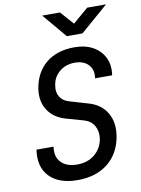

<svg xmlns="http://www.w3.org/2000/svg" viewBox="-102 -1018 804 1096"><g transform="rotate(-10 300.0 -470.0)"><path d="M258 10Q151 10 96 -46.5Q41 -103 56 -202H155Q146 -144 178 -111Q210 -78 272 -78Q332 -78 373 -112Q414 -146 423 -201Q429 -243 411 -275Q393 -307 353 -319L250 -348Q182 -368 149 -419.5Q116 -471 127 -543Q142 -636 205.5 -688Q269 -740 370 -740Q433 -740 477.5 -715Q522 -690 543 -646Q564 -602 555 -545H456Q464 -593 436.5 -623Q409 -653 357 -653Q305 -653 268.5 -623Q232 -593 225 -545Q218 -506 235 -478.5Q252 -451 289 -441L394 -410Q465 -390 498.5 -334.5Q532 -279 520 -201Q504 -101 435 -45.5Q366 10 258 10ZM339 -810 221 -950H324L392 -873L482 -950H591L430 -810Z"/></g></svg>

Font: JetBrains Mono NL Medium
Style: Italic
Weight: 500
Italic angle: -9°
Monospace: yes
Designer: Philipp Nurullin, Konstantin Bulenkov
Foundry: JetBrains
Version: Version 2.305; ttfautohint (v1.8.4.7-5d5b)